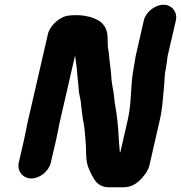

<svg xmlns="http://www.w3.org/2000/svg" viewBox="-20 -715 762 808"><path d="M81 -126 59 -31C51 5 76 36 112 36C148 36 186 5 194 -31L216 -126C221 -146 225 -172 230 -195L296 -482C298 -462 301 -448 303 -428C305 -397 309 -373 311 -344C311 -319 320 -300 321 -276C325 -250 326 -225 331 -202C336 -179 338 -148 340 -124L342 -91C342 -62 343 -30 353 -7C361 13 372 34 384 50C398 65 416 73 438 73H500C531 73 557 59 581 30C596 13 605 -3 609 -20L652 -208C663 -254 665 -297 669 -336C673 -367 671 -395 678 -427L683 -459C684 -468 684 -475 686 -482L720 -628C728 -664 704 -695 668 -695C632 -695 593 -664 585 -628L551 -479C548 -462 544 -438 541 -420C528 -348 535 -284 517 -208L486 -73C485 -75 485 -77 484 -78C483 -97 481 -110 480 -128L478 -161C478 -168 477 -176 476 -185C473 -222 468 -255 462 -289C460 -324 452 -351 449 -382C448 -412 443 -440 440 -469L437 -499C433 -514 433 -533 433 -551C434 -593 415 -623 380 -636L365 -642C350 -646 329 -651 309 -651H291C282 -651 271 -650 260 -648C229 -641 190 -607 182 -573L95 -195C90 -172 86 -146 81 -126Z"/></svg>

Font: Electronic
Style: UltThkIt
Weight: 900
Version: Version 1.011